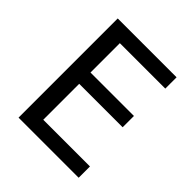

<svg xmlns="http://www.w3.org/2000/svg" viewBox="-198 -863 998 998"><g transform="rotate(45 301.0 -364.5)"><path d="M96.2 -729H528.8V-646H194.8V-430.2H514.2V-347.2H194.8V-83H538.1V0H96.2Z"/></g></svg>

Font: Hack
Style: Regular
Weight: 400
Monospace: yes
Designer: Christopher Simpkins
Foundry: Christopher Simpkins
Version: Version 2.019; ttfautohint (v1.4.1) -l 4 -r 80 -G 350 -x 0 -